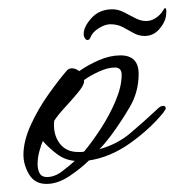

<svg xmlns="http://www.w3.org/2000/svg" viewBox="-20 -444 432 475"><path d="M95 11Q66 11 52 -12.5Q38 -36 38 -61Q38 -95 56 -134.5Q74 -174 99.5 -210Q125 -246 145 -269Q150 -275 158 -275Q167 -275 176 -268Q197 -283 224.5 -295Q252 -307 278 -307Q323 -307 323 -261Q323 -217 301.5 -180Q280 -143 254 -108Q247 -99 240.5 -91Q234 -83 226 -75Q270 -87 303 -115Q336 -143 368 -173Q372 -177 375.5 -179.5Q379 -182 385 -182Q390 -182 390 -175Q390 -174 387 -170Q384 -166 383 -164Q350 -124 301.5 -89.5Q253 -55 200 -47Q181 -28 152 -8.5Q123 11 95 11ZM173 -68Q177 -68 180.5 -68Q184 -68 188 -69Q208 -93 229.5 -126Q251 -159 266 -194.5Q281 -230 281 -259Q281 -277 264 -277Q247 -277 225 -267Q203 -257 188 -246V-243Q188 -233 172.5 -214.5Q157 -196 139.5 -177Q122 -158 114 -145Q111 -112 127 -90Q143 -68 173 -68ZM96 -6Q115 -6 133.5 -20Q152 -34 165 -46Q141 -48 121.5 -62.5Q102 -77 86 -95Q83 -89 78 -72Q73 -55 73 -38Q73 -25 78 -15.5Q83 -6 96 -6ZM196 -345Q193 -345 190 -349.5Q187 -354 187 -360Q187 -378 206.5 -399.5Q226 -421 258 -421Q272 -421 286 -414Q300 -407 314 -399.5Q328 -392 341 -392Q353 -392 363 -398Q373 -404 380 -413Q383 -417 385 -420.5Q387 -424 388 -424Q393 -424 391 -408Q390 -391 375 -373Q360 -355 338 -355Q323 -355 310 -362.5Q297 -370 283.5 -377Q270 -384 253 -384Q240 -384 224 -374Q208 -364 203 -350Q201 -345 196 -345Z"/></svg>

Font: Hurricane
Style: Regular
Weight: 400
Designer: Robert E. Leuschke
Foundry: Robert E. Leuschke
Version: Version 1.010; ttfautohint (v1.8.3)